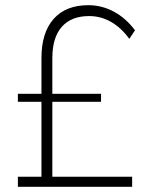

<svg xmlns="http://www.w3.org/2000/svg" viewBox="-20 -721 574 741"><path d="M182 -39H490V0H49V-39H140V-328H49V-359H140V-497Q140 -595 187 -648Q234 -701 321 -701Q373 -701 419.5 -676Q466 -651 501 -604L479 -571Q448 -614 408.5 -636.5Q369 -659 324 -659Q255 -659 218.5 -617.5Q182 -576 182 -497V-359H370V-328H182Z"/></svg>

Font: Argentum Sans ExtraLight
Style: Regular
Weight: 275
Designer: Julieta Ulanovsky (Modified by Cristiano Sobral)
Foundry: Julieta Ulanovsky
Version: Version 1.000; ttfautohint (v1.5.65-e2d9)